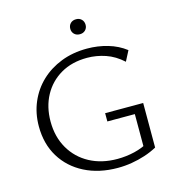

<svg xmlns="http://www.w3.org/2000/svg" viewBox="-122 -941 964 1053"><g transform="rotate(-15 360.0 -414.5)"><path d="M418 9Q311 9 229.5 -32.5Q148 -74 102.5 -148.5Q57 -223 57 -323Q57 -397 84 -460Q111 -523 159.5 -569Q208 -615 274.5 -641Q341 -667 422 -667Q483 -667 539.5 -650.5Q596 -634 640 -600L610 -542Q565 -583 513.5 -600.5Q462 -618 409 -618Q323 -618 259.5 -581Q196 -544 161 -479.5Q126 -415 126 -332Q126 -245 164.5 -178.5Q203 -112 271 -75.5Q339 -39 428 -39Q478 -39 526 -50.5Q574 -62 615 -87L583 -47V-252H427V-299H643V-46Q610 -28 573 -16Q536 -4 497 2.5Q458 9 418 9ZM406 -753Q386 -753 374 -765Q362 -777 362 -795Q362 -814 374 -826Q386 -838 406 -838Q425 -838 437 -826Q449 -814 449 -795Q449 -777 437 -765Q425 -753 406 -753Z"/></g></svg>

Font: Ysabeau Office Light
Style: Regular
Weight: 300
Designer: Christian Thalmann (Catharsis Fonts)
Version: Version 2.001;gftools[0.9.30]; featfreeze: tnum,lnum,ss02